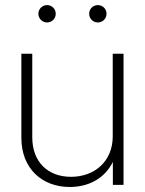

<svg xmlns="http://www.w3.org/2000/svg" viewBox="-20 -727 570 755"><path d="M254.4 8.3C326.7 8.3 391.1 -23.9 423.8 -90.3V0H465.8V-515.6H423.3V-190.9C423.3 -92.8 352.1 -31.7 259.3 -31.7C167.5 -31.7 106.9 -90.8 106.9 -187V-515.6H64V-185.1C64 -64.5 145 8.3 254.4 8.3ZM364.7 -638.7C383.8 -638.7 398.9 -653.8 398.9 -672.9C398.9 -691.9 383.8 -707 364.7 -707C345.7 -707 330.6 -691.9 330.6 -672.9C330.6 -653.8 345.7 -638.7 364.7 -638.7ZM165 -638.7C184.1 -638.7 199.2 -653.8 199.2 -672.9C199.2 -691.9 184.1 -707 165 -707C146.5 -707 130.9 -691.9 130.9 -672.9C130.9 -653.8 146.5 -638.7 165 -638.7Z"/></svg>

Font: Raveo Display Display ExLight
Style: Regular
Weight: 200
Designer: Jakub Foglar, Rasmus Andersson (Inter)
Foundry: Jakubfoglar.com
Version: Version 1.100;Glyphs 3.2.3 (3260)